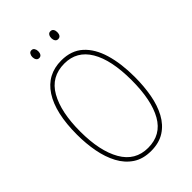

<svg xmlns="http://www.w3.org/2000/svg" viewBox="-260 -990 1104 1104"><g transform="rotate(-45 292.0 -438.5)"><path d="M527 -358Q527 -283 515 -216.5Q503 -150 475.5 -99Q448 -48 403 -19Q358 10 293 10Q227 10 182 -20Q137 -50 109.5 -101.5Q82 -153 69.5 -219Q57 -285 57 -358Q57 -535 118.5 -629.5Q180 -724 295 -724Q376 -724 427 -678Q478 -632 502.5 -549.5Q527 -467 527 -358ZM83 -358Q83 -199 136 -107Q189 -15 293 -15Q399 -15 450 -105Q501 -195 501 -358Q501 -522 448.5 -610.5Q396 -699 295 -699Q187 -699 135 -607.5Q83 -516 83 -358ZM191 -855Q191 -867 197 -877Q203 -887 215 -887Q227 -887 233 -877.5Q239 -868 239 -855Q239 -841 233 -832Q227 -823 215 -823Q203 -823 197 -832.5Q191 -842 191 -855ZM345 -855Q345 -868 351 -877.5Q357 -887 369 -887Q382 -887 388 -878Q394 -869 394 -855Q394 -841 388 -832Q382 -823 369 -823Q357 -823 351 -832.5Q345 -842 345 -855Z"/></g></svg>

Font: Noto Sans Devanagari UI Condensed Thin
Style: Regular
Weight: 100
Width: 3
Designer: Jelle Bosma - Monotype Design Team
Foundry: Monotype Imaging Inc.
Version: Version 2.004; ttfautohint (v1.8.4.7-5d5b)